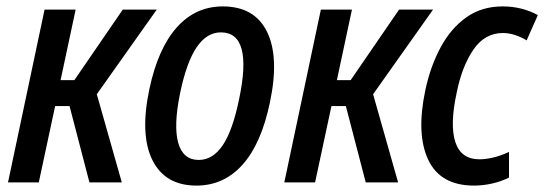

<svg xmlns="http://www.w3.org/2000/svg" viewBox="-20 -569 1698 599"><path d="M5 0 119 -539H216L169 -319H212L363 -539H469L282 -275L360 0H259L197 -238H152L101 0Z M593 10Q495 10 455.5 -69.5Q416 -149 446 -291Q473 -418 531.5 -483.5Q590 -549 675 -549Q774 -549 813 -470Q852 -391 822 -249Q795 -120 736.5 -55Q678 10 593 10ZM600 -70Q644 -70 675 -116Q706 -162 726 -260Q770 -468 669 -468Q625 -468 593.5 -421.5Q562 -375 542 -279Q521 -177 536 -123.5Q551 -70 600 -70Z M867 0 981 -539H1078L1031 -319H1074L1225 -539H1331L1144 -275L1222 0H1121L1059 -238H1014L963 0Z M1459 10Q1354 10 1316 -70.5Q1278 -151 1307 -288Q1323 -363 1355 -422Q1387 -481 1435 -515Q1483 -549 1548 -549Q1608 -549 1658 -522L1623 -443Q1607 -453 1587.5 -459.5Q1568 -466 1549 -466Q1492 -466 1456.5 -413.5Q1421 -361 1405 -281Q1383 -180 1400.5 -126Q1418 -72 1476 -72Q1495 -72 1518.5 -77.5Q1542 -83 1568 -95V-15Q1544 -3 1515.5 3.5Q1487 10 1459 10Z"/></svg>

Font: Noto Sans Condensed Medium
Style: Italic
Weight: 500
Width: 3
Italic angle: -12°
Designer: Monotype Design Team
Foundry: Monotype Imaging Inc.
Version: Version 2.013; ttfautohint (v1.8.4.7-5d5b)